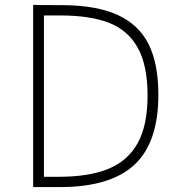

<svg xmlns="http://www.w3.org/2000/svg" viewBox="-20 -762 740 782"><path d="M238 -741Q375 -740 460.5 -700.5Q546 -661 585.5 -581.5Q625 -502 625 -376Q625 -181 527 -90.5Q429 0 224 0H115V-742Q116 -742 140.5 -741.5Q165 -741 238 -741ZM159 -42H220Q343 -42 422 -74.5Q501 -107 541 -179.5Q581 -252 581 -372Q581 -497 540.5 -568.5Q500 -640 423 -669.5Q346 -699 227 -699H159Z"/></svg>

Font: Morrison Thin
Style: Regular
Weight: 100
Designer: Pablo Impallari, Rodrigo Fuenzalida (Modified by Dan O. Williams)
Version: Version 0.03;June 6, 2019;FontCreator 11.5.0.2425 64-bit; tt